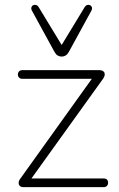

<svg xmlns="http://www.w3.org/2000/svg" viewBox="-20 -774 494 794"><path d="M77 0Q69 0 64.5 -3Q60 -6 58 -11.5Q56 -17 58 -24Q60 -31 66 -38L369 -461V-448H73Q64 -448 59 -453Q54 -458 54 -466Q54 -474 59 -479Q64 -484 73 -484H390Q399 -484 404.5 -481Q410 -478 412 -473Q414 -468 412.5 -461.5Q411 -455 406 -448L100 -22V-36H408Q427 -36 427 -18Q427 -10 422 -5Q417 0 408 0ZM235 -540Q226 -540 218.5 -544.5Q211 -549 205 -560L112 -730Q108 -738 110 -744Q112 -750 117.5 -752.5Q123 -755 129 -753.5Q135 -752 139 -746L235 -588L331 -746Q335 -752 341 -753.5Q347 -755 352.5 -752.5Q358 -750 360 -744Q362 -738 358 -730L265 -560Q259 -549 251.5 -544.5Q244 -540 235 -540Z"/></svg>

Font: Nunito ExtraLight
Style: Regular
Weight: 200
Designer: Vernon Adams
Foundry: Vernon Adams
Version: Version 3.602